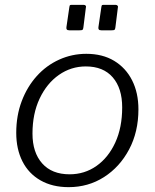

<svg xmlns="http://www.w3.org/2000/svg" viewBox="-20 -762 638 792"><path d="M263 10Q196 10 147 -18Q98 -46 72.5 -96.5Q47 -147 47 -214Q47 -285 69.5 -344.5Q92 -404 131.5 -448Q171 -492 224 -516Q277 -540 336 -540Q403 -540 451 -511Q499 -482 525 -430.5Q551 -379 551 -311Q551 -218 512.5 -145.5Q474 -73 409 -31.5Q344 10 263 10ZM267 -43Q329 -43 378 -77.5Q427 -112 455.5 -174Q484 -236 484 -319Q484 -398 445 -443Q406 -488 334 -488Q273 -488 223 -453Q173 -418 143.5 -355.5Q114 -293 114 -211Q114 -133 154 -88Q194 -43 267 -43ZM334 -729 324 -649Q323 -641 320.5 -639Q318 -637 308 -637H266Q258 -637 255.5 -640.5Q253 -644 254 -650L266 -732Q267 -739 268.5 -740.5Q270 -742 276 -742H325Q331 -742 333.5 -738.5Q336 -735 334 -729ZM466 -729 456 -649Q455 -641 452.5 -639Q450 -637 440 -637H398Q390 -637 387.5 -640.5Q385 -644 386 -650L398 -732Q399 -739 400.5 -740.5Q402 -742 408 -742H457Q462 -742 465 -738.5Q468 -735 466 -729Z"/></svg>

Font: Libre Franklin Thin Light
Style: Italic
Weight: 300
Italic angle: -8°
Version: Version 3.000